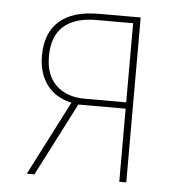

<svg xmlns="http://www.w3.org/2000/svg" viewBox="-43 -561 568 602"><g transform="rotate(5 240.5 -259.5)"><path d="M376 -519V0H354V-230H205L87 0H63L183 -234Q132 -245 105 -281.5Q78 -318 78 -373Q78 -444 120 -481.5Q162 -519 244 -519ZM354 -250V-499H243Q173 -500 136.5 -468.5Q100 -437 100 -373Q100 -313 133.5 -281.5Q167 -250 223 -250Z"/></g></svg>

Font: Fira Sans Condensed Thin
Style: Regular
Weight: 250
Width: 3
Designer: Carrois Corporate & Edenspiekermann AG
Foundry: Carrois Corporate GbR & Edenspiekermann AG
Version: Version 4.203